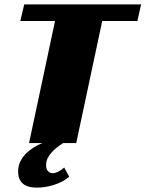

<svg xmlns="http://www.w3.org/2000/svg" viewBox="-20 -655 666 879"><path d="M609 -559H448L329 0H269Q255 9 241.5 19.5Q228 30 216.5 42.5Q205 55 198 69.5Q191 84 191 100Q191 120 200 129Q209 138 222 138Q231 138 243.5 132.5Q256 127 274 112L297 154Q267 179 227 191.5Q187 204 149 204Q63 204 63 130Q63 105 73 84.5Q83 64 99 48Q115 32 134.5 20Q154 8 174 0H113L232 -559H73L91 -635H626Z"/></svg>

Font: Racing Sans One
Style: Regular
Weight: 400
Designer: Pablo Impallari, Rodrigo Fuenzalida
Foundry: Pablo Impallari, Rodrigo Fuenzalida
Version: Version 1.001; ttfautohint (v0.8) -G 200 -r 50